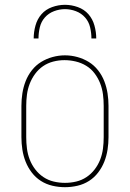

<svg xmlns="http://www.w3.org/2000/svg" viewBox="-20 -770 540 798"><path d="M250 8Q224 8 198 2Q172 -4 150 -18Q128 -32 112 -53Q96 -74 86.5 -98Q77 -122 73 -148Q69 -174 69 -200V-330Q69 -356 73 -382Q77 -408 86.5 -432.5Q96 -457 112.5 -478Q129 -499 151 -512.5Q173 -526 198.5 -533Q224 -540 250 -540Q276 -540 301.5 -533Q327 -526 349 -512.5Q371 -499 387.5 -478Q404 -457 413.5 -432.5Q423 -408 427 -382Q431 -356 431 -330V-200Q431 -174 427 -148Q423 -122 413.5 -98Q404 -74 388 -53Q372 -32 350 -18Q328 -4 302 2Q276 8 250 8ZM250 -10Q274 -10 297 -15.5Q320 -21 339.5 -34Q359 -47 373.5 -66Q388 -85 396.5 -107Q405 -129 408 -152.5Q411 -176 411 -200V-330Q411 -354 408 -377.5Q405 -401 396.5 -423Q388 -445 373.5 -464.5Q359 -484 338.5 -496.5Q318 -509 294.5 -514.5Q271 -520 248 -520Q224 -520 201 -514Q178 -508 159 -495Q140 -482 126 -463Q112 -444 103.5 -422Q95 -400 92 -376.5Q89 -353 89 -330V-200Q89 -176 92 -152.5Q95 -129 103.5 -107Q112 -85 126.5 -66Q141 -47 160.5 -34Q180 -21 203 -15.5Q226 -10 250 -10ZM120 -610Q120 -637 127.5 -664Q135 -691 152.5 -711Q170 -731 196.5 -740.5Q223 -750 250 -750Q277 -750 303.5 -740.5Q330 -731 347.5 -711Q365 -691 372.5 -664Q380 -637 380 -610H360Q360 -633 354.5 -656.5Q349 -680 333.5 -697.5Q318 -715 295.5 -723.5Q273 -732 250 -732Q227 -732 204.5 -723.5Q182 -715 166.5 -697.5Q151 -680 145.5 -656.5Q140 -633 140 -610Z"/></svg>

Font: Iosevka Slab Thin
Style: Regular
Weight: 100
Monospace: yes
Designer: Belleve Invis
Foundry: Belleve Invis
Version: Version 11.1.0; ttfautohint (v1.8.3)